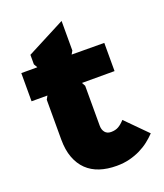

<svg xmlns="http://www.w3.org/2000/svg" viewBox="-150 -916 872 1024"><g transform="rotate(-20 286.0 -403.5)"><path d="M564 -91Q545 -71 522 -53Q499 -35 470.5 -21Q442 -7 408.5 1.5Q375 10 335 10Q282 10 239.5 -4Q197 -18 167 -47Q137 -76 120.5 -120Q104 -164 104 -223V-449L115 -469H25V-629H116L104 -650V-704L322 -817V-649L311 -630L496 -629V-469H311L322 -449V-223Q322 -199 334 -184.5Q346 -170 368 -170Q393 -170 410.5 -180Q428 -190 446 -210Z"/></g></svg>

Font: TypoPRO Sinkin Sans
Style: 900 X Black
Weight: 950
Designer: Keith Bates
Foundry: K-Type
Version: Sinkin Sans (version 1.0)  by Keith Bates   •   © 2014   www